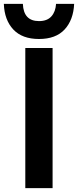

<svg xmlns="http://www.w3.org/2000/svg" viewBox="-40 -980 406 1000"><path d="M-20 -960H79.1Q82.5 -870.1 163.1 -870.1Q205.6 -870.1 227.5 -894.5Q249.5 -918.9 252 -960H346.2Q342.3 -876 296.4 -826.4Q250.5 -776.9 163.1 -776.9Q75.7 -776.9 29.3 -826.4Q-17.1 -876 -20 -960ZM233.9 0H91.8V-730H233.9Z"/></svg>

Font: Sora SemiBold
Style: Regular
Weight: 600
Designer: Jonathan Barnbrook, Julián Moncada
Foundry: Barnbrook Fonts
Version: Version 2.000